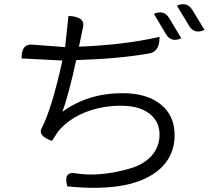

<svg xmlns="http://www.w3.org/2000/svg" viewBox="-20 -849 1040 917"><path d="M291 -624 307 -773Q387 -769 377 -721L357 -626Q578 -635 742 -673Q743 -603 694 -594Q547 -568 344 -562Q307 -393 278 -315Q400 -404 565 -404Q682 -404 748 -350Q814 -297 814 -203Q814 -109 748 -46Q619 74 301 41Q283 -29 336 -22Q455 -2 600 -44Q664 -62 703 -104Q742 -147 742 -207Q742 -268 694 -306Q646 -344 556 -344Q467 -344 388 -313Q309 -282 259 -223L228 -176Q161 -200 178 -235Q227 -327 278 -560L83 -570Q82 -639 132 -636ZM715 -783Q764 -804 789 -761L846 -666Q797 -644 772 -687L715 -783ZM825 -822Q873 -843 899 -801L957 -706Q908 -684 883 -726L825 -822Z"/></svg>

Font: Swei Half Moon CJK TC
Style: DemiLight
Weight: 350
Version: Version 2.125